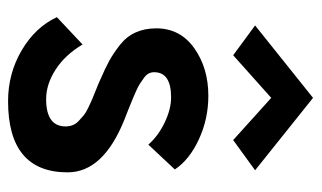

<svg xmlns="http://www.w3.org/2000/svg" viewBox="-176 -586 777 464"><g transform="rotate(90 212.0 -354.5)"><path d="M88 -166Q113 -124 148.5 -101Q184 -78 220 -78Q286 -78 286 -125Q286 -134 283 -142Q280 -150 272.5 -157Q265 -164 259 -169Q253 -174 240.5 -180Q228 -186 221 -189Q214 -192 197.5 -198.5Q181 -205 175 -208Q147 -220 128.5 -230Q110 -240 89.5 -256Q69 -272 59 -294Q49 -316 49 -344Q49 -402 97 -436Q145 -470 212 -470Q268 -470 317.5 -447Q367 -424 390 -389L330 -325Q309 -349 276.5 -364.5Q244 -380 216 -380Q155 -380 155 -339Q155 -332 158 -326Q161 -320 168.5 -314.5Q176 -309 183 -304.5Q190 -300 202.5 -294.5Q215 -289 223.5 -285.5Q232 -282 247 -276Q262 -270 270 -267Q397 -216 397 -130Q397 14 225 14Q158 14 102 -19Q46 -52 22 -104ZM217 -622 114 -530 42 -583 217 -723 392 -583 319 -530Z"/></g></svg>

Font: Renner* Medium
Style: Medium
Weight: 500
Version: Version 003.000 ; ttfautohint (v0.97) -l 8 -r 50 -G 200 -x 1